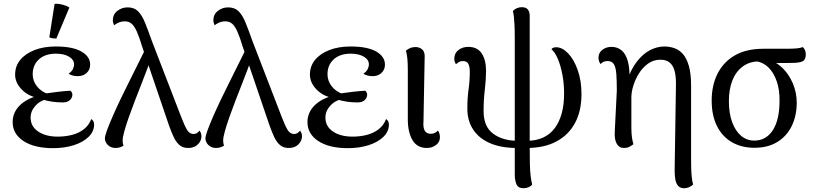

<svg xmlns="http://www.w3.org/2000/svg" viewBox="-20 -769 4309 1016"><path d="M261 15Q162 15 104.5 -22.5Q47 -60 47 -123Q47 -172 82 -208.5Q117 -245 179 -262L184 -250Q129 -260 94.5 -296Q60 -332 60 -374Q60 -419 87 -452Q114 -485 162.5 -504Q211 -523 275 -523Q364 -523 410.5 -496.5Q457 -470 457 -427Q457 -400 438.5 -383Q420 -366 392 -366Q377 -366 364 -369.5Q351 -373 343 -379Q359 -390 365.5 -403Q372 -416 372 -429Q372 -453 345.5 -469Q319 -485 276 -485Q219 -485 186 -455Q153 -425 153 -376Q153 -340 176.5 -311Q200 -282 237 -271V-247Q195 -239 168.5 -210.5Q142 -182 142 -147Q142 -100 182 -73Q222 -46 286 -46Q325 -46 360.5 -55Q396 -64 423 -84.5Q450 -105 463 -139Q471 -134 474.5 -126.5Q478 -119 478 -110Q478 -73 448.5 -44.5Q419 -16 370 -0.5Q321 15 261 15ZM312 -227Q282 -227 255.5 -231Q229 -235 207 -242L218 -274Q252 -279 285 -283Q318 -287 353 -289Q363 -279 363 -268Q363 -252 350 -239.5Q337 -227 312 -227ZM278 -565Q269 -565 257.5 -566.5Q246 -568 241 -572L269 -749Q289 -750 312 -744Q335 -738 347 -729Z M975 14Q947 14 929 -2Q911 -18 898.5 -45Q886 -72 874 -106L732 -523Q717 -573 704 -602Q691 -631 676.5 -643.5Q662 -656 641 -656Q622 -656 606.5 -649Q591 -642 584 -635Q582 -639 579.5 -646.5Q577 -654 577 -661Q577 -693 601 -711.5Q625 -730 655 -730Q690 -730 710.5 -709.5Q731 -689 747 -650Q763 -611 783 -554L940 -147Q957 -103 970 -81.5Q983 -60 1004 -60Q1015 -60 1023.5 -66Q1032 -72 1036 -78Q1039 -74 1042.5 -66.5Q1046 -59 1046 -47Q1046 -34 1038.5 -20Q1031 -6 1015.5 4Q1000 14 975 14ZM592 14Q573 14 560 5.5Q547 -3 541 -14.5Q535 -26 535 -35Q535 -50 547 -82Q559 -114 578 -157.5Q597 -201 620.5 -249.5Q644 -298 668 -346Q692 -394 712.5 -435.5Q733 -477 747 -505L784 -475Q775 -447 760.5 -408Q746 -369 728 -323.5Q710 -278 692.5 -232.5Q675 -187 660.5 -145.5Q646 -104 637.5 -73Q629 -42 629 -26Q629 -19 630 -11.5Q631 -4 634 1Q628 6 616.5 10Q605 14 592 14Z M1507 14Q1479 14 1461 -2Q1443 -18 1430.5 -45Q1418 -72 1406 -106L1264 -523Q1249 -573 1236 -602Q1223 -631 1208.5 -643.5Q1194 -656 1173 -656Q1154 -656 1138.5 -649Q1123 -642 1116 -635Q1114 -639 1111.5 -646.5Q1109 -654 1109 -661Q1109 -693 1133 -711.5Q1157 -730 1187 -730Q1222 -730 1242.5 -709.5Q1263 -689 1279 -650Q1295 -611 1315 -554L1472 -147Q1489 -103 1502 -81.5Q1515 -60 1536 -60Q1547 -60 1555.5 -66Q1564 -72 1568 -78Q1571 -74 1574.5 -66.5Q1578 -59 1578 -47Q1578 -34 1570.5 -20Q1563 -6 1547.5 4Q1532 14 1507 14ZM1124 14Q1105 14 1092 5.5Q1079 -3 1073 -14.5Q1067 -26 1067 -35Q1067 -50 1079 -82Q1091 -114 1110 -157.5Q1129 -201 1152.5 -249.5Q1176 -298 1200 -346Q1224 -394 1244.5 -435.5Q1265 -477 1279 -505L1316 -475Q1307 -447 1292.5 -408Q1278 -369 1260 -323.5Q1242 -278 1224.5 -232.5Q1207 -187 1192.5 -145.5Q1178 -104 1169.5 -73Q1161 -42 1161 -26Q1161 -19 1162 -11.5Q1163 -4 1166 1Q1160 6 1148.5 10Q1137 14 1124 14Z M1821 15Q1722 15 1664.5 -22.5Q1607 -60 1607 -123Q1607 -172 1642 -208.5Q1677 -245 1739 -262L1744 -250Q1689 -260 1654.5 -296Q1620 -332 1620 -374Q1620 -419 1647 -452Q1674 -485 1722.5 -504Q1771 -523 1835 -523Q1924 -523 1970.5 -496.5Q2017 -470 2017 -427Q2017 -400 1998.5 -383Q1980 -366 1952 -366Q1937 -366 1924 -369.5Q1911 -373 1903 -379Q1919 -390 1925.5 -403Q1932 -416 1932 -429Q1932 -453 1905.5 -469Q1879 -485 1836 -485Q1779 -485 1746 -455Q1713 -425 1713 -376Q1713 -340 1736.5 -311Q1760 -282 1797 -271V-247Q1755 -239 1728.5 -210.5Q1702 -182 1702 -147Q1702 -100 1742 -73Q1782 -46 1846 -46Q1885 -46 1920.5 -55Q1956 -64 1983 -84.5Q2010 -105 2023 -139Q2031 -134 2034.5 -126.5Q2038 -119 2038 -110Q2038 -73 2008.5 -44.5Q1979 -16 1930 -0.5Q1881 15 1821 15ZM1872 -227Q1842 -227 1815.5 -231Q1789 -235 1767 -242L1778 -274Q1812 -279 1845 -283Q1878 -287 1913 -289Q1923 -279 1923 -268Q1923 -252 1910 -239.5Q1897 -227 1872 -227Z M2239 14Q2187 14 2162.5 -28Q2138 -70 2138 -137V-399Q2138 -436 2135.5 -460Q2133 -484 2128 -501Q2142 -512 2153.5 -516Q2165 -520 2180 -520Q2200 -520 2215 -506.5Q2230 -493 2227 -458L2221 -129Q2218 -94 2227.5 -77.5Q2237 -61 2260 -61Q2271 -61 2280.5 -65.5Q2290 -70 2297 -78Q2303 -72 2305.5 -61.5Q2308 -51 2308 -43Q2308 -17 2287 -1.5Q2266 14 2239 14Z M2715 14Q2631 14 2572.5 -11.5Q2514 -37 2483.5 -84Q2453 -131 2453 -194Q2453 -250 2459.5 -296Q2466 -342 2466 -389Q2466 -417 2458 -431.5Q2450 -446 2429 -446Q2417 -446 2408.5 -441Q2400 -436 2393 -429Q2384 -442 2384 -458Q2384 -487 2405.5 -504Q2427 -521 2458 -521Q2506 -521 2529 -486.5Q2552 -452 2552 -393Q2552 -348 2545.5 -294.5Q2539 -241 2539 -181Q2539 -100 2588.5 -62.5Q2638 -25 2715 -24ZM2750 227Q2722 227 2713 206Q2704 185 2704 156V-559Q2704 -609 2702.5 -638Q2701 -667 2699 -683.5Q2697 -700 2694 -710Q2702 -720 2715 -725.5Q2728 -731 2741 -731Q2763 -731 2773 -719Q2783 -707 2783 -684V1Q2783 62 2784 101.5Q2785 141 2788.5 166.5Q2792 192 2796 207Q2790 216 2777.5 221.5Q2765 227 2750 227ZM2767 14V-24Q2818 -24 2855 -41.5Q2892 -59 2916 -91.5Q2940 -124 2952.5 -169.5Q2965 -215 2965 -273Q2965 -327 2956 -374Q2947 -421 2932.5 -456Q2918 -491 2898 -509Q2906 -519 2923 -519Q2955 -519 2986 -487Q3017 -455 3037 -398.5Q3057 -342 3057 -271Q3057 -182 3023 -118.5Q2989 -55 2924.5 -20.5Q2860 14 2767 14Z M3600 227Q3579 227 3568 214Q3557 201 3553.5 180Q3550 159 3550 133L3557 -326Q3557 -369 3549 -396.5Q3541 -424 3523 -438.5Q3505 -453 3475 -453Q3438 -453 3409.5 -432.5Q3381 -412 3361.5 -381Q3342 -350 3331.5 -316Q3321 -282 3321 -254V-95Q3321 -63 3324 -42.5Q3327 -22 3332 -6Q3323 1 3311 7.5Q3299 14 3282 14Q3256 14 3243.5 -8.5Q3231 -31 3233 -71L3244 -289Q3244 -341 3241.5 -376Q3239 -411 3229 -428.5Q3219 -446 3195 -446Q3182 -446 3173 -441.5Q3164 -437 3158 -430Q3153 -436 3150 -445.5Q3147 -455 3147 -464Q3147 -489 3167 -505Q3187 -521 3216 -521Q3245 -521 3267.5 -504Q3290 -487 3302 -446Q3314 -405 3311 -330L3296 -335Q3318 -402 3350 -443Q3382 -484 3419.5 -503.5Q3457 -523 3496 -523Q3522 -523 3547.5 -514.5Q3573 -506 3593 -484Q3613 -462 3625 -421Q3637 -380 3637 -316V64Q3637 88 3637.5 115.5Q3638 143 3640.5 167.5Q3643 192 3648 207Q3643 213 3629.5 220Q3616 227 3600 227Z M3972 13Q3905 13 3854 -16Q3803 -45 3774.5 -101Q3746 -157 3746 -237Q3746 -318 3777.5 -380Q3809 -442 3869.5 -476.5Q3930 -511 4020 -511H4137Q4177 -511 4197 -513Q4217 -515 4228 -520Q4234 -515 4239 -505Q4244 -495 4244 -482Q4244 -453 4227 -444.5Q4210 -436 4170 -436L4050 -435L3997 -444Q3946 -444 3909.5 -416.5Q3873 -389 3855 -342Q3837 -295 3837 -234Q3837 -169 3854.5 -122Q3872 -75 3902 -50Q3932 -25 3971 -25Q4034 -25 4069.5 -80Q4105 -135 4105 -235Q4106 -293 4090.5 -338Q4075 -383 4047.5 -411Q4020 -439 3981 -445L4043 -452Q4086 -443 4120.5 -409.5Q4155 -376 4175.5 -327.5Q4196 -279 4196 -226Q4196 -156 4169.5 -102Q4143 -48 4093 -17.5Q4043 13 3972 13Z"/></svg>

Font: Arima Medium
Style: Regular
Weight: 500
Designer: Joana Correia and Natanael Gama
Foundry: NDISCOVER
Version: Version 1.101;gftools[0.9.23]